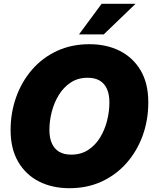

<svg xmlns="http://www.w3.org/2000/svg" viewBox="-20 -969 793 1000"><path d="M341.8 11.2Q252 11.2 182.9 -23.9Q113.8 -59.1 74.5 -126.7Q35.2 -194.3 35.2 -291.5Q35.2 -381.8 64 -462.6Q92.8 -543.5 146.5 -605.7Q200.2 -668 276.1 -703.4Q352.1 -738.8 445.8 -738.8Q535.2 -738.8 604.2 -703.9Q673.3 -668.9 712.9 -601.6Q752.4 -534.2 752.4 -436Q752.4 -343.8 723.1 -262.9Q693.8 -182.1 639.6 -120.4Q585.4 -58.6 510 -23.7Q434.6 11.2 341.8 11.2ZM350.6 -163.6Q402.3 -163.6 439.9 -188.5Q477.5 -213.4 502 -253.9Q526.4 -294.4 538.1 -342Q549.8 -389.6 549.8 -435.1Q549.8 -477.1 537.1 -505.6Q524.4 -534.2 499.5 -549.1Q474.6 -564 437 -564Q385.7 -564 348.4 -539.3Q311 -514.6 286.4 -474.4Q261.7 -434.1 249.5 -386.5Q237.3 -338.9 237.3 -292.5Q237.3 -251 250.2 -222.2Q263.2 -193.4 288.3 -178.5Q313.5 -163.6 350.6 -163.6ZM391.6 -790 509.3 -949.2H686L520.5 -790Z"/></svg>

Font: Inter 28pt Black
Style: Italic
Weight: 900
Italic angle: -9.3988°
Designer: Rasmus Andersson
Foundry: rsms
Version: Version 4.001;git-66647c0bb